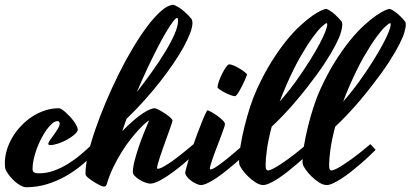

<svg xmlns="http://www.w3.org/2000/svg" viewBox="-90 -746 1715 802"><path d="M19 36.1Q10.3 36.1 -1 30.5Q-12.2 24.9 -23.9 15.4Q-35.6 5.9 -46.6 -7.1Q-57.6 -20 -64.9 -34.2Q-67.9 -39.6 -68.8 -46.4Q-69.8 -53.2 -69.8 -64Q-69.8 -91.8 -61.3 -119.9Q-52.7 -147.9 -37.6 -173.3Q-22.5 -198.7 -1.2 -220.9Q20 -243.2 44.9 -259.3Q69.8 -275.4 98.1 -284.7Q126.5 -293.9 155.8 -293.9Q160.2 -293.9 167.7 -289.3Q175.3 -284.7 184.1 -276.9Q192.9 -269 201.9 -259.3Q210.9 -249.5 218.3 -239.5Q225.6 -229.5 230.2 -220Q234.9 -210.4 234.9 -203.1Q232.4 -193.8 219.7 -182.9Q207 -171.9 189.7 -162.4Q172.4 -152.8 153.3 -146.5Q134.3 -140.1 120.1 -140.1Q111.8 -140.1 111.8 -145Q111.8 -150.4 119.1 -160.9Q126.5 -171.4 135.5 -183.8Q144.5 -196.3 151.9 -208.7Q159.2 -221.2 159.2 -230Q159.2 -234.4 157 -237.3Q154.8 -240.2 150.9 -240.2Q140.1 -240.2 128.4 -230.5Q116.7 -220.7 105 -204.6Q93.3 -188.5 82.5 -167.7Q71.8 -147 63.7 -125Q55.7 -103 50.8 -81.1Q45.9 -59.1 45.9 -41Q45.9 -30.3 52.2 -26.1Q58.6 -22 71.8 -22Q104.5 -22 135 -33Q165.5 -43.9 193.6 -61.3Q221.7 -78.6 247.1 -100.1Q272.5 -121.6 294.9 -143.1Q300.3 -136.7 308.1 -130.6Q315.9 -124.5 319.8 -120.1Q289.6 -88.4 255.6 -59.8Q221.7 -31.2 184.1 -10Q146.5 11.2 105.2 23.7Q64 36.1 19 36.1Z M568.8 -41Q576.2 -41 588.4 -47.4Q600.6 -53.7 615.5 -63.5Q630.4 -73.2 646 -85.2Q661.6 -97.2 676 -108.6Q690.4 -120.1 701.7 -129.6Q712.9 -139.2 718.8 -144Q723.1 -139.6 729.2 -132.8Q735.4 -126 740.7 -120.1Q730 -109.4 713.9 -94.5Q697.8 -79.6 679.2 -64Q660.6 -48.3 640.6 -33.2Q620.6 -18.1 601.6 -5.9Q582.5 6.3 565.9 13.7Q549.3 21 538.1 21Q528.8 21 516.4 16.4Q503.9 11.7 492.4 4.6Q481 -2.4 472.9 -11Q464.8 -19.5 464.8 -27.8Q465.3 -48.8 472.7 -76.7Q480 -104.5 490 -133.8Q500 -163.1 511.5 -191.7Q522.9 -220.2 532.7 -242.7Q528.8 -241.7 517.6 -231.9Q506.3 -222.2 490.5 -205.3Q474.6 -188.5 455.8 -164.8Q437 -141.1 418.7 -111.8Q400.4 -82.5 383.8 -48.6Q367.2 -14.6 356 22.9Q354.5 28.3 351.8 30.8Q349.1 33.2 342.8 33.2Q338.4 33.2 329.1 28.8Q319.8 24.4 309.6 18.3Q299.3 12.2 289.6 5.4Q279.8 -1.5 273.9 -6.8Q271 -10.3 269 -13.2Q267.1 -16.1 267.1 -22Q267.1 -54.2 277.8 -101.1Q288.6 -147.9 307.4 -202.9Q326.2 -257.8 351.3 -317.6Q376.5 -377.4 405 -435.1Q433.6 -492.7 464.6 -544.7Q495.6 -596.7 525.6 -636.5Q555.7 -676.3 583.3 -700.4Q610.8 -724.6 633.8 -726.1Q645 -722.7 656.5 -715.3Q668 -708 678.2 -699.2Q688.5 -690.4 696.5 -682.1Q704.6 -673.8 709 -668Q711.9 -664.1 712.9 -658.7Q713.9 -653.3 713.9 -650.9Q713.9 -633.3 704.1 -607.4Q694.3 -581.5 676.8 -549.3Q659.2 -517.1 634 -480.2Q608.9 -443.4 578.4 -404.5Q547.9 -365.7 512.5 -326.2Q477.1 -286.6 438.5 -249.5Q428.7 -223.1 420.9 -198.2Q447.3 -225.6 469.2 -244.1Q491.2 -262.7 508.3 -273.7Q525.4 -284.7 537.4 -289.3Q549.3 -293.9 555.7 -293.9Q560.1 -293.9 571.3 -288.3Q582.5 -282.7 594.7 -274.9Q606.9 -267.1 617.2 -258.8Q627.4 -250.5 629.9 -245.1Q630.9 -242.7 629.9 -238.5Q628.9 -234.4 627.9 -231.9Q623.5 -218.8 617.4 -201.4Q611.3 -184.1 604.2 -164.8Q597.2 -145.5 590.3 -126Q583.5 -106.4 578.1 -90.1Q572.8 -73.7 569.3 -61.3Q565.9 -48.8 565.9 -43.9Q565.9 -41 568.8 -41ZM525.9 -460.9Q514.2 -436 503.2 -411.4Q492.2 -386.7 481.9 -361.8Q514.6 -403.8 545.4 -447Q576.2 -490.2 600.3 -530Q624.5 -569.8 639.2 -603.5Q653.8 -637.2 653.8 -660.2Q653.8 -670.9 649.9 -670.9Q644 -670.9 632.1 -655Q620.1 -639.2 603.5 -611.3Q586.9 -583.5 567.1 -544.9Q547.4 -506.3 525.9 -460.9Z M748.5 26.9Q741.2 26.9 730 21.7Q718.8 16.6 708.5 9Q698.2 1.5 690.9 -7.8Q683.6 -17.1 683.6 -25.9Q688.5 -47.4 696.8 -75.2Q705.1 -103 714.6 -131.8Q724.1 -160.6 734.6 -188.2Q745.1 -215.8 753.7 -237.3Q762.2 -258.8 768.6 -272Q774.9 -285.2 776.9 -285.2Q779.8 -285.2 791.5 -278.8Q803.2 -272.5 816.2 -263.4Q829.1 -254.4 839.4 -244.4Q849.6 -234.4 849.6 -227.1Q849.6 -225.6 849.1 -223.4Q848.6 -221.2 847.7 -217.8Q843.8 -205.6 837.6 -189Q831.5 -172.4 824.7 -154.5Q817.9 -136.7 811 -118.9Q804.2 -101.1 798.8 -85.4Q793.5 -69.8 790 -58.1Q786.6 -46.4 786.6 -41Q786.6 -38.1 789.6 -38.1Q794.9 -38.1 805.7 -44.4Q816.4 -50.8 830.3 -61Q844.2 -71.3 859.4 -83.5Q874.5 -95.7 888.4 -107.7Q902.3 -119.6 913.6 -129.4Q924.8 -139.2 930.7 -144Q935.1 -139.6 941.2 -132.8Q947.3 -126 952.6 -120.1Q941.9 -109.4 925.8 -94Q909.7 -78.6 890.9 -62.5Q872.1 -46.4 851.8 -30.3Q831.5 -14.2 812.5 -1.5Q793.5 11.2 776.9 19Q760.3 26.9 748.5 26.9ZM941.9 -434.1Q941.4 -432.1 938.2 -424.6Q935.1 -417 930.7 -407Q926.3 -397 920.7 -386Q915 -375 909.7 -365.7Q904.3 -356.4 899.4 -350.3Q894.5 -344.2 891.6 -344.2Q882.8 -344.7 870.4 -349.6Q857.9 -354.5 846.4 -360.6Q835 -366.7 826.9 -372.6Q818.8 -378.4 818.8 -380.9Q818.8 -391.1 824.7 -407.5Q830.6 -423.8 838.4 -439.2Q846.2 -454.6 854.2 -465.8Q862.3 -477.1 866.7 -477.1Q875.5 -477.1 888.2 -471.4Q900.9 -465.8 912.8 -458.5Q924.8 -451.2 933.3 -444.1Q941.9 -437 941.9 -434.1Z M1028.8 -34.2Q1036.6 -34.2 1050 -41Q1063.5 -47.9 1079.6 -58.3Q1095.7 -68.8 1113.3 -81.5Q1130.9 -94.2 1146.2 -106.4Q1161.6 -118.7 1173.8 -128.9Q1186 -139.2 1191.9 -144Q1196.3 -139.6 1202.4 -132.8Q1208.5 -126 1213.9 -120.1Q1203.1 -109.4 1187 -94Q1170.9 -78.6 1152.1 -62.5Q1133.3 -46.4 1113 -30.3Q1092.8 -14.2 1073.5 -1.5Q1054.2 11.2 1037.6 19Q1021 26.9 1009.8 26.9Q994.6 26.9 977.8 16.1Q960.9 5.4 946.3 -9Q931.6 -23.4 921.4 -38.1Q911.1 -52.7 909.7 -60.1Q908.7 -63 908.7 -67.1Q908.7 -71.3 908.7 -76.2Q908.7 -100.6 914.8 -137.9Q920.9 -175.3 931.2 -217Q941.4 -258.8 954.8 -300Q968.3 -341.3 982.9 -373Q1012.7 -438 1044.2 -488.3Q1075.7 -538.6 1106 -575.9Q1136.2 -613.3 1164.1 -638.7Q1191.9 -664.1 1214.1 -679.7Q1236.3 -695.3 1251.7 -702.1Q1267.1 -709 1272.9 -709Q1282.2 -705.6 1291.7 -699Q1301.3 -692.4 1309.6 -685.1Q1317.9 -677.7 1324.2 -670.7Q1330.6 -663.6 1333.5 -660.2Q1337.4 -656.2 1338.6 -652.6Q1339.8 -648.9 1339.8 -643.1Q1339.8 -631.3 1334 -610.8Q1328.1 -590.3 1312 -558.8Q1295.9 -527.3 1267.3 -483.4Q1238.8 -439.5 1192.9 -380.9Q1171.4 -353.5 1147.5 -325.2Q1127 -300.8 1100.1 -272Q1073.2 -243.2 1044.9 -216.8Q1030.8 -163.1 1025.1 -122.1Q1019.5 -81.1 1019.5 -58.1Q1019.5 -43 1022 -38.6Q1024.4 -34.2 1028.8 -34.2ZM1106.9 -392.1Q1098.6 -373.5 1091.6 -356Q1084.5 -338.4 1078.1 -321.3Q1093.3 -338.4 1105.7 -354Q1118.2 -369.6 1127 -380.9Q1137.2 -394 1145.5 -405.8Q1179.7 -453.6 1204.6 -493.7Q1229.5 -533.7 1245.6 -564.2Q1261.7 -594.7 1269.3 -615Q1276.9 -635.3 1276.9 -644Q1276.9 -646.5 1276.6 -647.7Q1276.4 -648.9 1273.9 -648.9Q1269.5 -648.9 1253.9 -634.5Q1238.3 -620.1 1215.6 -588.9Q1192.9 -557.6 1164.8 -509Q1136.7 -460.4 1106.9 -392.1Z M1293.9 -34.2Q1301.8 -34.2 1315.2 -41Q1328.6 -47.9 1344.7 -58.3Q1360.8 -68.8 1378.4 -81.5Q1396 -94.2 1411.4 -106.4Q1426.8 -118.7 1439 -128.9Q1451.2 -139.2 1457 -144Q1461.4 -139.6 1467.5 -132.8Q1473.6 -126 1479 -120.1Q1468.3 -109.4 1452.1 -94Q1436 -78.6 1417.2 -62.5Q1398.4 -46.4 1378.2 -30.3Q1357.9 -14.2 1338.6 -1.5Q1319.3 11.2 1302.7 19Q1286.1 26.9 1274.9 26.9Q1259.8 26.9 1242.9 16.1Q1226.1 5.4 1211.4 -9Q1196.8 -23.4 1186.5 -38.1Q1176.3 -52.7 1174.8 -60.1Q1173.8 -63 1173.8 -67.1Q1173.8 -71.3 1173.8 -76.2Q1173.8 -100.6 1179.9 -137.9Q1186 -175.3 1196.3 -217Q1206.5 -258.8 1220 -300Q1233.4 -341.3 1248 -373Q1277.8 -438 1309.3 -488.3Q1340.8 -538.6 1371.1 -575.9Q1401.4 -613.3 1429.2 -638.7Q1457 -664.1 1479.2 -679.7Q1501.5 -695.3 1516.8 -702.1Q1532.2 -709 1538.1 -709Q1547.4 -705.6 1556.9 -699Q1566.4 -692.4 1574.7 -685.1Q1583 -677.7 1589.4 -670.7Q1595.7 -663.6 1598.6 -660.2Q1602.5 -656.2 1603.8 -652.6Q1605 -648.9 1605 -643.1Q1605 -631.3 1599.1 -610.8Q1593.3 -590.3 1577.1 -558.8Q1561 -527.3 1532.5 -483.4Q1503.9 -439.5 1458 -380.9Q1436.5 -353.5 1412.6 -325.2Q1392.1 -300.8 1365.2 -272Q1338.4 -243.2 1310.1 -216.8Q1295.9 -163.1 1290.3 -122.1Q1284.7 -81.1 1284.7 -58.1Q1284.7 -43 1287.1 -38.6Q1289.6 -34.2 1293.9 -34.2ZM1372.1 -392.1Q1363.8 -373.5 1356.7 -356Q1349.6 -338.4 1343.3 -321.3Q1358.4 -338.4 1370.8 -354Q1383.3 -369.6 1392.1 -380.9Q1402.3 -394 1410.6 -405.8Q1444.8 -453.6 1469.7 -493.7Q1494.6 -533.7 1510.7 -564.2Q1526.9 -594.7 1534.4 -615Q1542 -635.3 1542 -644Q1542 -646.5 1541.7 -647.7Q1541.5 -648.9 1539.1 -648.9Q1534.7 -648.9 1519 -634.5Q1503.4 -620.1 1480.7 -588.9Q1458 -557.6 1429.9 -509Q1401.9 -460.4 1372.1 -392.1Z"/></svg>

Font: Yesteryear
Style: Regular
Weight: 400
Designer: Astigmatic (AOETI)
Foundry: Astigmatic (AOETI)
Version: Version 1.000